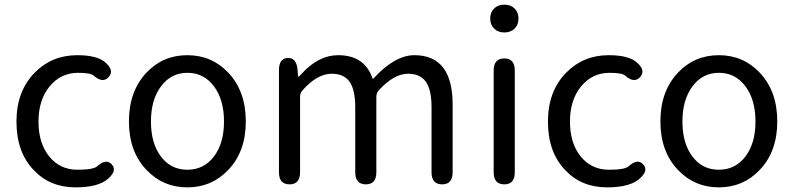

<svg xmlns="http://www.w3.org/2000/svg" viewBox="-20 -795 3423 828"><path d="M306 13Q195 13 125 -62Q51 -139 51 -270.5Q51 -402 130 -482Q204 -557 313 -557Q399 -557 434 -526Q474 -492 449 -463Q423 -434 384 -469Q370 -481 317 -481Q242 -481 194 -422.5Q146 -364 146 -270.5Q146 -177 192.5 -120Q239 -63 314 -63Q383 -63 399 -78Q438 -113 462 -86Q486 -60 447 -25Q405 13 306 13Z M612 -62Q536 -141 536 -271.5Q536 -402 612 -482Q683 -557 788 -557Q893 -557 964 -482Q1040 -402 1040 -271.5Q1040 -141 964 -62Q893 13 788 13Q683 13 612 -62ZM674 -120Q717 -63 788 -63Q859 -63 902.5 -120Q946 -177 946 -271Q946 -365 902.5 -423Q859 -481 788.5 -481Q718 -481 674.5 -423Q631 -365 631 -271Q631 -177 674 -120Z M1229 0Q1183 0 1183 -52V-492Q1183 -543 1220 -545Q1258 -547 1263 -496L1265 -470Q1266 -464 1267.5 -464Q1269 -464 1279 -475Q1353 -557 1438 -557Q1552 -557 1586 -458Q1588 -453 1591 -457Q1683 -557 1767 -557Q1932 -557 1932 -344V-52Q1932 0 1887 0Q1841 0 1841 -52V-332Q1841 -408 1816.5 -442.5Q1792 -477 1740 -477Q1679 -477 1614 -406Q1603 -394 1603 -378V-52Q1603 0 1558 0Q1512 0 1512 -52V-332Q1512 -408 1487.5 -442.5Q1463 -477 1411 -477Q1348 -477 1285 -406Q1274 -394 1274 -378V-52Q1274 0 1229 0Z M2155 0Q2109 0 2109 -52V-491Q2109 -543 2155 -543Q2200 -543 2200 -491V-52Q2200 0 2155 0ZM2155 -655Q2128 -655 2111 -671.5Q2094 -688 2094 -715Q2094 -742 2111 -758.5Q2128 -775 2155 -775Q2182 -775 2199 -758.5Q2216 -742 2216 -715Q2216 -688 2199 -671.5Q2182 -655 2155 -655Z M2598 13Q2487 13 2417 -62Q2343 -139 2343 -270.5Q2343 -402 2422 -482Q2496 -557 2605 -557Q2691 -557 2726 -526Q2766 -492 2741 -463Q2715 -434 2676 -469Q2662 -481 2609 -481Q2534 -481 2486 -422.5Q2438 -364 2438 -270.5Q2438 -177 2484.5 -120Q2531 -63 2606 -63Q2675 -63 2691 -78Q2730 -113 2754 -86Q2778 -60 2739 -25Q2697 13 2598 13Z M2904 -62Q2828 -141 2828 -271.5Q2828 -402 2904 -482Q2975 -557 3080 -557Q3185 -557 3256 -482Q3332 -402 3332 -271.5Q3332 -141 3256 -62Q3185 13 3080 13Q2975 13 2904 -62ZM2966 -120Q3009 -63 3080 -63Q3151 -63 3194.5 -120Q3238 -177 3238 -271Q3238 -365 3194.5 -423Q3151 -481 3080.5 -481Q3010 -481 2966.5 -423Q2923 -365 2923 -271Q2923 -177 2966 -120Z"/></svg>

Font: Resource Han Rounded KR
Style: Regular
Weight: 400
Designer: Cyano Hao (round all glyphs); Ryoko NISHIZUKA 西塚涼子 (kana, bopomofo & ideographs); Paul D. Hunt (Latin, Greek & Cyrillic)
Foundry: Cyano Hao
Version: 0.990